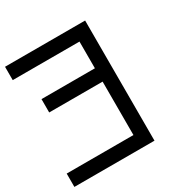

<svg xmlns="http://www.w3.org/2000/svg" viewBox="-170 -894 1007 1038"><g transform="rotate(-30 333.5 -375.0)"><path d="M0 0V-83.3H416.7V-416.7H83.3V-500H416.7V-666.7H0V-750H500V0Z"/></g></svg>

Font: Galmuri11 Condensed
Style: Regular
Weight: 400
Width: 3
Designer: Lee Minseo (quiple)
Version: Version 2.399;hotconv 1.1.1;makeotfexe 2.6.0 DEVELOPMENT